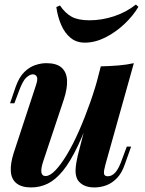

<svg xmlns="http://www.w3.org/2000/svg" viewBox="-20 -808 637 842"><path d="M393 -351Q356 -241 322 -169.5Q288 -98 255.5 -58.5Q223 -19 189 -2.5Q155 14 117 14Q75 14 52.5 -4Q30 -22 27.5 -56Q25 -90 40 -137L137 -432Q147 -461 141.5 -471.5Q136 -482 124 -482Q111 -482 95 -467.5Q79 -453 61 -403L43 -355H24L49 -428Q64 -470 86.5 -492Q109 -514 134.5 -522.5Q160 -531 183 -531Q228 -531 250 -511.5Q272 -492 274 -456.5Q276 -421 260 -372L170 -102Q148 -36 180 -36Q199 -36 223 -61Q247 -86 273.5 -130Q300 -174 326 -233Q352 -292 376 -360Q400 -428 418 -499ZM442 -85Q435 -60 436 -47.5Q437 -35 453 -35Q471 -35 486.5 -52.5Q502 -70 517 -114L536 -165H555L528 -89Q515 -50 493.5 -27.5Q472 -5 446.5 4.5Q421 14 394 14Q367 14 348.5 5Q330 -4 320 -20Q310 -39 311.5 -65.5Q313 -92 321 -126L422 -517Q463 -518 499.5 -521Q536 -524 567 -531ZM373 -719Q426 -719 479.5 -736.5Q533 -754 576 -788L587 -778Q564 -739 526 -703Q488 -667 442.5 -644Q397 -621 352 -621Q315 -621 289.5 -642Q264 -663 248.5 -698.5Q233 -734 227 -777L243 -784Q266 -750 294.5 -734.5Q323 -719 373 -719Z"/></svg>

Font: Playfair Display
Style: Bold Italic
Weight: 700
Italic angle: -14°
Designer: Claus Eggers Sørensen
Foundry: Claus Eggers Sørensen
Version: Version 1.203